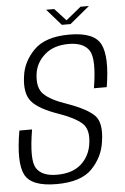

<svg xmlns="http://www.w3.org/2000/svg" viewBox="-56 -844 578 889"><g transform="rotate(-5 233.0 -400.0)"><path d="M259 -728H299.5L391.5 -804H352.5L282.5 -747L230 -804H192.5ZM170.5 4.5Q285 4.5 336.2 -48.8Q387.5 -102 397 -172.5Q410.5 -259.5 377 -294Q343.5 -328.5 251 -361.5Q177.5 -386 145.5 -416.8Q113.5 -447.5 123 -514Q130.5 -565 172 -601Q213.5 -637 282.5 -637Q352 -637 377.8 -596.8Q403.5 -556.5 381.5 -422.5H441Q464 -562 434.5 -621Q405 -680 290 -680Q178 -680 125.2 -627Q72.5 -574 64 -507Q52.5 -427 85.2 -388.5Q118 -350 208.5 -319Q281.5 -293.5 315 -263.8Q348.5 -234 337 -164.5Q328 -109 287.8 -73.8Q247.5 -38.5 176.5 -38.5Q106 -38.5 81 -78.5Q56 -118.5 79.5 -257.5H20.5Q-5 -110 24.5 -52.8Q54 4.5 170.5 4.5Z"/></g></svg>

Font: Anybody SemiCondensed Light
Style: Italic
Weight: 300
Width: 4
Italic angle: -10°
Version: Version 1.113;gftools[0.9.25]